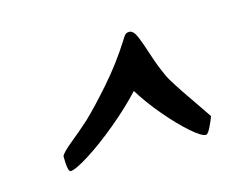

<svg xmlns="http://www.w3.org/2000/svg" viewBox="-47 -739 437 347"><g transform="rotate(-15 172.0 -566.0)"><path d="M48.8 -458Q43 -458 43 -487.3Q45.9 -494.1 63.5 -508.3Q81.1 -522.5 99.6 -539.1Q120.1 -558.6 148.9 -591.3Q177.7 -624 201.2 -661.1Q204.1 -666 207 -669.9Q210 -673.8 215.8 -673.8Q223.6 -673.8 229.5 -659.7Q235.4 -645.5 242.2 -624Q249 -602.5 258.8 -581.1Q261.7 -574.2 271.5 -559.1Q281.2 -543.9 292.5 -527.8Q303.7 -511.7 311.5 -500Q319.3 -488.3 319.3 -488.3Q317.4 -482.4 311.5 -470.2Q305.7 -458 301.8 -458Q293.9 -458 274.9 -474.6Q255.9 -491.2 233.9 -517.1Q211.9 -543 196.3 -568.4Q172.9 -543 141.6 -517.1Q110.4 -491.2 84 -474.6Q57.6 -458 48.8 -458Z"/></g></svg>

Font: Crimson Text
Style: Bold Italic
Weight: 700
Italic angle: -11°
Designer: Sebastian Kosch
Foundry: Sebastian Kosch
Version: Version 1.100; ttfautohint (v1.8.4)